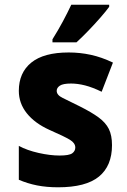

<svg xmlns="http://www.w3.org/2000/svg" viewBox="-20 -786 540 816"><path d="M227 10Q178 10 137.5 2Q97 -6 60 -22V-166Q95 -147 144 -136Q193 -125 233 -125Q274 -125 287 -134.5Q300 -144 300 -159Q300 -178 277 -192Q254 -206 190 -234Q128 -262 94 -304.5Q60 -347 60 -400Q60 -477 113 -520Q166 -563 272 -563Q320 -563 366 -553Q412 -543 460 -520L412 -396Q373 -415 341.5 -423Q310 -431 282 -431Q248 -431 234.5 -422Q221 -413 221 -400Q221 -382 246 -370Q271 -358 319 -334Q369 -309 399 -287Q429 -265 442.5 -238Q456 -211 456 -169Q456 -81 400.5 -35.5Q345 10 227 10ZM203 -619Q228 -659 247.5 -695.5Q267 -732 283 -766H444V-757Q431 -739 407 -711.5Q383 -684 356 -656Q329 -628 305 -606H203Z"/></svg>

Font: Noto Sans Mono ExtraCondensed Black
Style: Regular
Weight: 900
Width: 2
Designer: Monotype Design Team
Foundry: Monotype Imaging Inc.
Version: Version 2.014